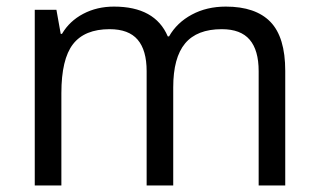

<svg xmlns="http://www.w3.org/2000/svg" viewBox="-20 -565 970 585"><path d="M768.1 0V-348.1Q768.1 -412.1 740.7 -444.1Q713.4 -476.1 655.8 -476.1Q580.1 -476.1 543.9 -432.6Q507.8 -389.2 507.8 -298.8V0H426.8V-348.1Q426.8 -412.1 399.4 -444.1Q372.1 -476.1 314 -476.1Q237.8 -476.1 202.4 -430.4Q167 -384.8 167 -280.8V0H85.9V-535.2H151.9L165 -461.9H168.9Q191.9 -501 233.6 -522.9Q275.4 -544.9 327.1 -544.9Q452.6 -544.9 491.2 -454.1H495.1Q519 -496.1 564.5 -520.5Q609.9 -544.9 668 -544.9Q758.8 -544.9 804 -498.3Q849.1 -451.7 849.1 -349.1V0Z"/></svg>

Font: Open Sans ACDW
Style: acdw
Weight: 400
Foundry: Ascender Corporation
Version: Version 1.10